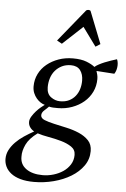

<svg xmlns="http://www.w3.org/2000/svg" viewBox="-119 -842 722 1099"><g transform="rotate(5 241.5 -292.0)"><path d="M280 -512Q328 -512 358.5 -500Q389 -488 406 -474Q415 -482 430 -490Q445 -498 462 -505Q479 -512 497 -518Q515 -524 531 -529Q534 -524 536 -514Q538 -504 537.5 -492Q537 -480 533.5 -467.5Q530 -455 523 -445L420 -452Q423 -443 426 -431.5Q429 -420 429 -406Q429 -366 412.5 -332Q396 -298 367 -273.5Q338 -249 299.5 -235Q261 -221 218 -221Q201 -221 190.5 -221.5Q180 -222 167 -225Q158 -215 142.5 -201.5Q127 -188 127 -172Q127 -155 149 -146Q171 -137 204.5 -129.5Q238 -122 277 -113.5Q316 -105 349.5 -90.5Q383 -76 405 -53Q427 -30 427 8Q427 55 400.5 92.5Q374 130 330.5 156.5Q287 183 231.5 197.5Q176 212 119 212Q73 212 40 202.5Q7 193 -14 176.5Q-35 160 -45 139Q-55 118 -55 95Q-55 67 -42.5 43Q-30 19 -9 -2.5Q12 -24 39 -42Q66 -60 95 -76Q80 -84 70.5 -97.5Q61 -111 61 -128Q61 -143 71 -159.5Q81 -176 94.5 -191Q108 -206 121.5 -217Q135 -228 142 -233Q130 -236 117.5 -244Q105 -252 94 -265Q83 -278 76 -295Q69 -312 69 -333Q69 -372 85.5 -405Q102 -438 131 -461.5Q160 -485 198 -498.5Q236 -512 280 -512ZM165 169Q196 169 226.5 160Q257 151 281.5 134.5Q306 118 321.5 93.5Q337 69 337 38Q337 8 312.5 -8.5Q288 -25 253 -35Q218 -45 180.5 -51.5Q143 -58 116 -67Q69 -33 51.5 4Q34 41 35 73Q34 118 69.5 143.5Q105 169 165 169ZM272 -472Q243 -472 220.5 -461Q198 -450 182 -431.5Q166 -413 158 -388Q150 -363 150 -335Q150 -297 174.5 -279Q199 -261 227 -261Q257 -261 278.5 -271.5Q300 -282 314.5 -300Q329 -318 336 -341Q343 -364 343 -389Q343 -426 325.5 -449Q308 -472 272 -472ZM209 -590 180 -606 331 -792Q336 -796 344 -796Q352 -796 356 -792L429 -607L402 -590L324 -697Z"/></g></svg>

Font: PTSerifItalic
Style: Italic
Weight: 400
Italic angle: -12°
Designer: A.Korolkova, O.Umpeleva, V.Yefimov
Foundry: ParaType Ltd
Version: Version 1.000W OFL